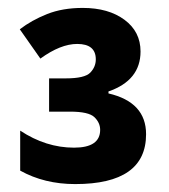

<svg xmlns="http://www.w3.org/2000/svg" viewBox="-20 -873 426 485"><path d="M189 -853Q138 -853 99 -837.5Q60 -822 30 -799L82 -725Q133 -762 175 -762Q222 -762 222 -723Q222 -704 208 -689.5Q194 -675 146 -675H104V-591H157Q204 -591 218.5 -577Q233 -563 233 -545Q233 -500 167 -500Q96 -500 31 -543V-442Q92 -408 170 -408Q349 -408 349 -534Q349 -615 254 -637V-642Q335 -670 335 -743Q335 -793 294.5 -823Q254 -853 189 -853Z"/></svg>

Font: Noto Sans UI Extra
Style: Regular
Weight: 800
Designer: Monotype Design Team
Foundry: Monotype Imaging Inc.
Version: Version 1.901